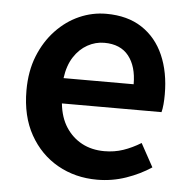

<svg xmlns="http://www.w3.org/2000/svg" viewBox="-46 -615 665 674"><g transform="rotate(5 286.5 -277.5)"><path d="M320 14Q243 14 181 -21Q119 -56 82.5 -121Q46 -186 46 -277Q46 -345 67.5 -398.5Q89 -452 125.5 -490.5Q162 -529 207.5 -549Q253 -569 302 -569Q377 -569 428 -535.5Q479 -502 505 -442.5Q531 -383 531 -305Q531 -286 529.5 -269.5Q528 -253 525 -242H174Q179 -193 201 -159Q223 -125 257.5 -106.5Q292 -88 337 -88Q372 -88 403 -98.5Q434 -109 465 -128L510 -46Q471 -20 422 -3Q373 14 320 14ZM172 -331H419Q419 -394 390 -430.5Q361 -467 304 -467Q273 -467 245 -451.5Q217 -436 197.5 -406Q178 -376 172 -331Z"/></g></svg>

Font: Noto Sans KR SemiBold
Style: Regular
Weight: 600
Designer: Ryoko NISHIZUKA  (kana, bopomofo & ideographs); Paul D. Hunt (Latin, Greek & Cyrillic); Sandoll Communications , Soo-you
Foundry: Adobe
Version: Version 2.004-H2;hotconv 1.0.118;makeotfexe 2.5.65603